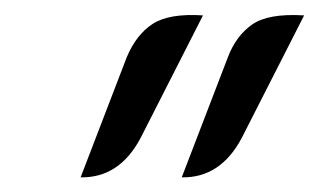

<svg xmlns="http://www.w3.org/2000/svg" viewBox="-20 -734 435 262"><path d="M153 -656Q166 -687 188.5 -701.5Q211 -716 257 -713L172 -546Q143 -491 90 -492ZM291 -656Q302 -685 324 -700.5Q346 -716 395 -713L310 -546Q281 -491 228 -492Z"/></svg>

Font: K2D Light
Style: Italic
Weight: 300
Italic angle: -10°
Designer: Katatrad Aksorn Co.,Ltd.
Foundry: Cadson Demak Co.,Ltd.
Version: Version 1.000; ttfautohint (v1.6)